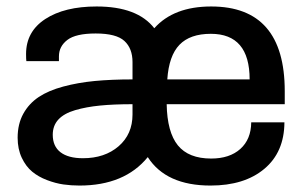

<svg xmlns="http://www.w3.org/2000/svg" viewBox="-20 -558 934 590"><path d="M224.1 12.2Q198.7 12.2 174.8 8.8Q150.9 5.4 124.5 -4.6Q98.1 -14.6 78.9 -30.5Q59.6 -46.4 46.9 -73.2Q34.2 -100.1 34.2 -134.8Q34.2 -176.8 51.5 -208.3Q68.8 -239.7 98.9 -259.8Q128.9 -279.8 174.3 -292Q219.7 -304.2 271 -309.1Q322.3 -314 387.2 -314V-367.2Q387.2 -409.2 362.3 -432.1Q337.4 -455.1 273.9 -455.1Q212.9 -455.1 187 -435.3Q161.1 -415.5 161.1 -384.8V-370.1H61Q60.1 -376 60.1 -392.1Q60.1 -460.9 119.1 -499.5Q178.2 -538.1 276.9 -538.1Q402.3 -538.1 454.1 -471.2Q513.7 -538.1 628.9 -538.1Q855 -538.1 855 -277.8V-237.8H492.2Q493.7 -151.9 526.6 -111.3Q559.6 -70.8 628.9 -70.8Q685.5 -70.8 718.5 -100.3Q751.5 -129.9 752 -182.1H854Q853.5 -90.3 792.2 -39.1Q731 12.2 627 12.2Q490.2 12.2 434.1 -75.2Q362.8 12.2 224.1 12.2ZM494.1 -314H747.1Q747.1 -454.1 627.9 -454.1Q564 -454.1 531.5 -420.4Q499 -386.7 494.1 -314ZM234.9 -71.8Q301.8 -71.8 344.5 -108.6Q387.2 -145.5 387.2 -206.1V-237.8Q329.1 -237.8 287.1 -233.6Q245.1 -229.5 210.9 -219.5Q176.8 -209.5 159.4 -190.7Q142.1 -171.9 142.1 -144Q142.1 -108.4 166 -90.1Q189.9 -71.8 234.9 -71.8Z"/></svg>

Font: Archivo Medium
Style: Regular
Weight: 500
Designer: Hector Gatti
Foundry: Omnibus-Type
Version: Version 2.001